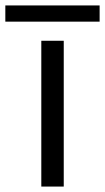

<svg xmlns="http://www.w3.org/2000/svg" viewBox="-86 -686 387 706"><path d="M0 0ZM65.9 0V-536.1H148.4V0ZM-66.4 -606.4V-666H280.3V-606.4Z"/></svg>

Font: Oxygen
Style: Normal
Weight: 400
Designer: Vernon Adams
Foundry: Vernon Adams
Version: Version Release 0.2.2 webfont; ttfautohint (v0.8.52-bc40) -l